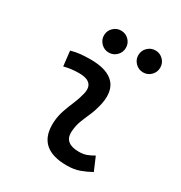

<svg xmlns="http://www.w3.org/2000/svg" viewBox="-174 -859 935 993"><g transform="rotate(30 293.0 -362.5)"><path d="M471.7 -109.9 505.4 -31.2Q475.6 -14.2 442.4 -2.2Q409.2 9.8 366.2 9.8Q196.3 9.8 196.3 -136.2Q196.3 -144.5 196.8 -153.3Q199.2 -189.9 211.2 -224.6Q223.1 -259.3 237.3 -292Q251 -324.7 258.3 -355Q262.2 -369.6 262.2 -381.8Q262.2 -436 184.6 -436Q138.2 -436 95.2 -424.8L85 -513.7Q113.8 -522 142.6 -524.7Q171.4 -527.3 200.2 -527.3Q301.3 -527.3 342.3 -481.4Q369.1 -451.2 369.1 -402.8Q369.1 -376.5 361.3 -345.2Q353 -310.5 339.8 -280.8Q326.2 -250.5 314.9 -221.2Q303.7 -191.9 301.3 -157.7Q300.8 -153.3 300.8 -149.4Q300.8 -83 385.3 -83Q409.7 -83 428 -89.1Q446.3 -95.2 471.7 -109.9ZM262.7 -604.5Q235.8 -604.5 216.6 -623.8Q197.3 -643.1 197.3 -669.9Q197.3 -697.3 216.6 -716.3Q235.8 -735.4 262.7 -735.4Q290 -735.4 309.1 -716.3Q328.1 -697.3 328.1 -669.9Q328.1 -643.1 309.1 -623.8Q290 -604.5 262.7 -604.5ZM467.8 -604.5Q440.9 -604.5 421.6 -623.8Q402.3 -643.1 402.3 -669.9Q402.3 -697.3 421.6 -716.3Q440.9 -735.4 467.8 -735.4Q495.1 -735.4 514.2 -716.3Q533.2 -697.3 533.2 -669.9Q533.2 -643.1 514.2 -623.8Q495.1 -604.5 467.8 -604.5Z"/></g></svg>

Font: CaskaydiaCove NFP
Style: Italic
Weight: 400
Italic angle: -10°
Designer: Aaron Bell
Foundry: Saja Typeworks
Version: Version 2111.001; VTT 6.35;Nerd Fonts 3.1.1